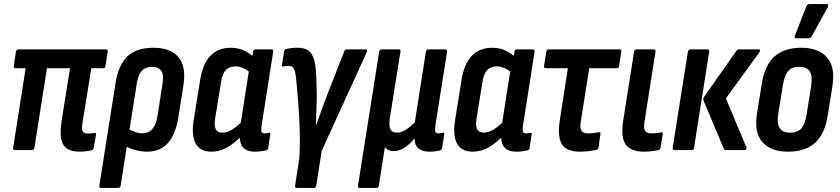

<svg xmlns="http://www.w3.org/2000/svg" viewBox="-20 -733 4105 938"><path d="M368.4 8Q333.3 8 310.4 -5Q287.5 -18 279.9 -50.1Q272.2 -82.2 280.7 -140L322 -399.8H209.3L148.2 -11Q146.5 0 135.9 0H52.2Q42.4 0 44.2 -11L105.3 -399.8H55.4Q45.5 -399.8 47.3 -410.8L57.8 -480.2Q60.2 -491.7 69.8 -491.7H498.2Q508.2 -491.7 506.2 -480.2L495.2 -410.8Q493.9 -399.8 483.9 -399.8H426.1L382.2 -127.5Q378.2 -100.5 384.5 -90.6Q390.8 -80.7 407.4 -80.7Q415.4 -80.7 423.6 -81.4Q431.8 -82.1 440 -83.5Q450.6 -85.7 449 -74.3L438.2 -11.1Q436.4 -1 428.2 0.6Q415.5 4.2 400.1 6.1Q384.8 8 368.4 8Z M473.9 185Q463.9 185 465.3 174L544.9 -330.2Q559.3 -417.4 603.5 -458.6Q647.8 -499.7 729.9 -499.7Q812.8 -499.7 851.6 -454.1Q890.3 -408.4 876.3 -317.6L852.1 -164Q838.7 -77 800.7 -34.5Q762.7 8 698.4 8Q671 8 640.4 -0.3Q609.8 -8.6 587.2 -21.8L599.3 -106.8Q616.2 -96.8 636.2 -89.4Q656.2 -81.9 676.1 -81.9Q707 -81.9 725 -103.5Q743.1 -125.1 750.1 -171.2L773.7 -321.4Q781.3 -366.9 767.9 -386.8Q754.4 -406.6 722.5 -406.6Q690.9 -406.6 673.1 -387.4Q655.4 -368.1 648.3 -325.2L569.3 174Q567.9 185 557.4 185Z M1012.7 8Q958.3 8 936.3 -31Q914.3 -70 926.1 -144.8L958.1 -344.4Q971.5 -424.6 1009.6 -462.2Q1047.7 -499.7 1107.7 -499.7Q1141.9 -499.7 1171 -486.7Q1200.1 -473.7 1221.3 -451.8L1207.5 -374Q1189.1 -390.2 1169.1 -399.5Q1149.2 -408.8 1130.5 -408.8Q1101 -408.8 1083.7 -391.1Q1066.3 -373.3 1059.9 -332.2L1031.1 -154.1Q1025.3 -118.6 1034 -101.8Q1042.7 -85.1 1067 -85.1Q1089.4 -85.1 1114.9 -100.7Q1140.4 -116.2 1171.3 -147.9L1171.2 -80.4Q1131 -37.4 1093.2 -14.7Q1055.4 8 1012.7 8ZM1226.6 8Q1184.2 8 1165.6 -14.9Q1146.9 -37.7 1153.9 -84.5L1156.9 -103.9L1154.1 -118.5L1199.7 -410.4L1209.7 -439.4L1216.3 -480.2Q1218.3 -491.7 1227.1 -491.7H1306.1Q1316.7 -491.7 1314.7 -480.2L1257.7 -118Q1254.5 -96.2 1257.9 -88.7Q1261.3 -81.3 1272.9 -81.3Q1279.1 -81.3 1284.8 -82.3Q1290.4 -83.3 1294.6 -84.3Q1302.4 -85.3 1300.4 -76.3L1290.2 -10Q1289.2 -0.4 1278.4 1.8Q1266.1 4.6 1253.2 6.3Q1240.4 8 1226.6 8Z M1429.2 185Q1425.4 185 1423 181.9Q1420.6 178.8 1421.6 174L1441.9 42.7Q1446.3 -16.2 1444.5 -85.2Q1442.7 -154.3 1437.6 -223.3Q1432.5 -292.3 1426.5 -350.9Q1423.9 -376.2 1419.2 -389Q1414.5 -401.8 1407.6 -406.4Q1400.6 -411 1389 -411Q1383.4 -411 1377.1 -410.5Q1370.8 -410 1364.6 -408.4Q1355.8 -406.2 1357.4 -416.8L1368 -481.8Q1370 -492 1378 -493.8Q1389.5 -496.6 1403.5 -498.2Q1417.5 -499.7 1433.6 -499.7Q1463.2 -499.7 1482.3 -488.9Q1501.4 -478.1 1512 -448.9Q1522.6 -419.7 1524.8 -365.1Q1526.4 -335.3 1526.8 -307.7Q1527.2 -280 1527.4 -255.4Q1527 -225.7 1525.8 -190.6Q1524.6 -155.5 1523.2 -122.9H1525Q1533 -144.7 1541.9 -170.3Q1550.7 -195.9 1560.7 -222.4Q1570.7 -248.9 1579.5 -272.3L1661.5 -481.8Q1664.9 -491.7 1673.6 -491.7H1765.9Q1771.5 -491.7 1773 -488.4Q1774.5 -485 1772.1 -478.8L1551.7 3.8L1525.1 174Q1523.3 185 1513.7 185Z M1736.9 185Q1727.5 185 1728.9 174L1832.3 -480.2Q1834.3 -491.7 1844.3 -491.7H1928.4Q1938.3 -491.7 1936.3 -480.2L1884.5 -155.5Q1878.7 -117.8 1887.4 -101.4Q1896.1 -85.1 1918.8 -85.1Q1941.1 -85.1 1963.1 -99.3Q1985.2 -113.4 2006.3 -133.9L2060.7 -480.2Q2062.7 -491.7 2072.5 -491.7H2155.5Q2166.9 -491.7 2164.1 -480.2L2106.9 -118.8Q2103.7 -96 2107.5 -88.6Q2111.3 -81.3 2123.3 -81.3Q2128.9 -81.3 2134.4 -82.3Q2139.8 -83.3 2144.4 -84.3Q2152.2 -85.7 2150.2 -75.9L2139.6 -9.4Q2138.6 -1 2127.8 2.4Q2115.3 5.2 2103 6.6Q2090.7 8 2078 8Q2044.4 8 2025.1 -7.3Q2005.8 -22.6 2005.3 -55.3H2003.6Q1980.8 -27.4 1955.4 -11.1Q1930.1 5.2 1903.2 5.2Q1888.8 5.2 1877.8 0Q1866.7 -5.2 1860.3 -14.6L1830.7 174Q1829.3 185 1818.7 185Z M2289.7 8Q2235.3 8 2213.3 -31Q2191.3 -70 2203.1 -144.8L2235.1 -344.4Q2248.5 -424.6 2286.6 -462.2Q2324.7 -499.7 2384.7 -499.7Q2418.9 -499.7 2448 -486.7Q2477.1 -473.7 2498.3 -451.8L2484.5 -374Q2466.1 -390.2 2446.1 -399.5Q2426.2 -408.8 2407.5 -408.8Q2378 -408.8 2360.7 -391.1Q2343.3 -373.3 2336.9 -332.2L2308.1 -154.1Q2302.3 -118.6 2311 -101.8Q2319.7 -85.1 2344 -85.1Q2366.4 -85.1 2391.9 -100.7Q2417.4 -116.2 2448.3 -147.9L2448.2 -80.4Q2408 -37.4 2370.2 -14.7Q2332.4 8 2289.7 8ZM2503.6 8Q2461.2 8 2442.6 -14.9Q2423.9 -37.7 2430.9 -84.5L2433.9 -103.9L2431.1 -118.5L2476.7 -410.4L2486.7 -439.4L2493.3 -480.2Q2495.3 -491.7 2504.1 -491.7H2583.1Q2593.7 -491.7 2591.7 -480.2L2534.7 -118Q2531.5 -96.2 2534.9 -88.7Q2538.3 -81.3 2549.9 -81.3Q2556.1 -81.3 2561.8 -82.3Q2567.4 -83.3 2571.6 -84.3Q2579.4 -85.3 2577.4 -76.3L2567.2 -10Q2566.2 -0.4 2555.4 1.8Q2543.1 4.6 2530.2 6.3Q2517.4 8 2503.6 8Z M2812.9 8Q2771.8 8 2747.1 -6.8Q2722.4 -21.6 2714.4 -55.5Q2706.4 -89.5 2715 -146L2754.3 -399.8H2646Q2636.1 -399.8 2637.9 -410.8L2649 -480.8Q2651.4 -491.7 2660 -491.7H3006.9Q3017.5 -491.7 3015.1 -480.2L3004.6 -410.8Q3003.2 -399.8 2992.6 -399.8H2858.7L2817.1 -136.6Q2812.5 -106.2 2821.1 -93.7Q2829.7 -81.3 2852.9 -81.3Q2867.5 -81.3 2881.7 -83.3Q2895.9 -85.3 2906.5 -87.3Q2915.1 -88.7 2913.3 -78.1L2904.1 -12.7Q2902.7 -4.4 2894.1 -1.4Q2878.8 2.4 2858 5.2Q2837.3 8 2812.9 8Z M3124.8 8Q3063.4 8 3037.8 -26Q3012.1 -59.9 3024.5 -143.2L3077.7 -480.6Q3079.7 -491.7 3090.1 -491.7H3173.7Q3184.3 -491.7 3182.3 -480.6L3128.1 -135Q3123.5 -104.2 3132.1 -92.7Q3140.7 -81.3 3164.4 -81.3Q3176 -81.3 3188 -82.5Q3200 -83.7 3210 -86.3Q3219.7 -88.7 3217.7 -76.5L3207 -11.7Q3205.2 -2.2 3196.8 0Q3183.2 3.4 3164.4 5.7Q3145.5 8 3124.8 8Z M3526.3 0Q3518.6 0 3516 -6.6L3417.1 -241.4Q3413.7 -250 3419.1 -259L3577.9 -485Q3582.5 -491.7 3589.9 -491.7H3686Q3699.2 -491.7 3690.2 -478.2L3526.2 -252.2L3626.4 -13.4Q3628.4 -8.2 3626.2 -4.1Q3624 0 3617.8 0ZM3275.5 0Q3264.9 0 3266.3 -11L3340.7 -480.6Q3343.1 -491.7 3352.7 -491.7H3437.1Q3446.1 -491.7 3444.7 -480.6L3370.7 -11Q3368.9 0 3358.7 0Z M3830.1 8Q3744.4 8 3703.9 -39.6Q3663.5 -87.1 3677.9 -176.7L3701.7 -324.2Q3715.7 -414 3763.6 -456.9Q3811.6 -499.7 3894.5 -499.7Q3978.6 -499.7 4020.1 -452.5Q4061.5 -405.2 4047.1 -314.6L4023.9 -169.1Q4009.9 -78.7 3962 -35.4Q3914 8 3830.1 8ZM3840.1 -84.7Q3876.4 -84.7 3894.6 -105.3Q3912.9 -125.8 3920.9 -174.5L3942.7 -312.2Q3950.7 -361.7 3936.2 -384.1Q3921.6 -406.4 3884.9 -406.4Q3849 -406.4 3830.9 -386.2Q3812.7 -365.9 3804.7 -316.8L3782.3 -178.9Q3774.7 -131 3788.7 -107.9Q3802.8 -84.7 3840.1 -84.7ZM3869.3 -546Q3863.7 -546 3862.5 -550.3Q3861.3 -554.6 3863.7 -559.8L3919.2 -701.8Q3922 -708.4 3926.5 -710.8Q3931 -713.2 3937.4 -713.2H4017.7Q4024.5 -713.2 4025.7 -708.7Q4026.9 -704.2 4024.1 -698.4L3946.6 -557.4Q3940.6 -546 3926.9 -546Z"/></svg>

Font: Sofia Sans Condensed
Style: Italic
Weight: 400
Italic angle: -9°
Designer: Botio Nikoltchev, Ani Petrova
Foundry: lettersoup
Version: Version 4.101